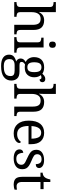

<svg xmlns="http://www.w3.org/2000/svg" viewBox="1213 -2013 1040 3506"><g transform="rotate(90 1733.0 -260.0)"><path d="M18 0V-42H26Q60 -42 84 -54.5Q108 -67 108 -114V-650Q108 -694 83.5 -706Q59 -718 26 -718H18V-760H202V-540Q202 -522 201 -502.5Q200 -483 199 -469Q198 -455 198 -455H203Q249 -546 350 -546Q436 -546 481.5 -499.5Q527 -453 527 -350V-114Q527 -67 548.5 -54.5Q570 -42 604 -42H607V0H433V-345Q433 -410 408.5 -446Q384 -482 323 -482Q261 -482 231.5 -438Q202 -394 202 -320V-109Q202 -65 226.5 -53.5Q251 -42 284 -42H287V0Z M796 -636Q772 -636 755.5 -650Q739 -664 739 -698Q739 -733 755.5 -746.5Q772 -760 796 -760Q819 -760 836 -746.5Q853 -733 853 -698Q853 -664 836 -650Q819 -636 796 -636ZM658 0V-42H671Q704 -42 728.5 -53.5Q753 -65 753 -109V-426Q753 -470 728.5 -482Q704 -494 671 -494H668V-536H847V-114Q847 -67 871 -54.5Q895 -42 929 -42H942V0Z M1186 240Q1082 240 1030 201.5Q978 163 978 94Q978 35 1016 5Q1054 -25 1103 -34Q1083 -43 1065.5 -63.5Q1048 -84 1048 -116Q1048 -146 1063.5 -168Q1079 -190 1113 -210Q1070 -228 1046.5 -269.5Q1023 -311 1023 -361Q1023 -447 1070 -496.5Q1117 -546 1211 -546Q1247 -546 1279 -536Q1311 -526 1325 -513Q1339 -529 1364 -548Q1389 -567 1422 -567Q1452 -567 1466.5 -551.5Q1481 -536 1481 -515Q1481 -494 1468.5 -478.5Q1456 -463 1428 -463Q1428 -474 1421.5 -485.5Q1415 -497 1395 -497Q1372 -497 1352 -485Q1369 -464 1380 -435.5Q1391 -407 1391 -364Q1391 -290 1346.5 -241Q1302 -192 1211 -192Q1199 -192 1183.5 -193.5Q1168 -195 1158 -197Q1139 -187 1125 -172Q1111 -157 1111 -134Q1111 -116 1122.5 -106Q1134 -96 1173 -96H1286Q1375 -96 1413 -54Q1451 -12 1451 53Q1451 139 1386.5 189.5Q1322 240 1186 240ZM1208 -240Q1257 -240 1277 -270Q1297 -300 1297 -365Q1297 -433 1276.5 -465Q1256 -497 1207 -497Q1159 -497 1138 -464Q1117 -431 1117 -364Q1117 -300 1138.5 -270Q1160 -240 1208 -240ZM1188 191Q1260 191 1299 175.5Q1338 160 1353.5 132.5Q1369 105 1369 70Q1369 24 1343 8.5Q1317 -7 1267 -7H1169Q1141 -7 1116 0.5Q1091 8 1075 28Q1059 48 1059 88Q1059 117 1070 140.5Q1081 164 1109 177.5Q1137 191 1188 191Z M1511 0V-42H1519Q1553 -42 1577 -54.5Q1601 -67 1601 -114V-650Q1601 -694 1576.5 -706Q1552 -718 1519 -718H1511V-760H1695V-540Q1695 -522 1694 -502.5Q1693 -483 1692 -469Q1691 -455 1691 -455H1696Q1742 -546 1843 -546Q1929 -546 1974.5 -499.5Q2020 -453 2020 -350V-114Q2020 -67 2041.5 -54.5Q2063 -42 2097 -42H2100V0H1926V-345Q1926 -410 1901.5 -446Q1877 -482 1816 -482Q1754 -482 1724.5 -438Q1695 -394 1695 -320V-109Q1695 -65 1719.5 -53.5Q1744 -42 1777 -42H1780V0Z M2415 10Q2306 10 2244.5 -62Q2183 -134 2183 -264Q2183 -404 2241 -475Q2299 -546 2405 -546Q2502 -546 2557.5 -486Q2613 -426 2613 -307V-261H2280Q2282 -152 2319.5 -102.5Q2357 -53 2429 -53Q2481 -53 2517.5 -74.5Q2554 -96 2572 -123Q2579 -120 2585 -111Q2591 -102 2591 -89Q2591 -69 2572 -46Q2553 -23 2514 -6.5Q2475 10 2415 10ZM2512 -315Q2512 -395 2487.5 -443.5Q2463 -492 2403 -492Q2348 -492 2317.5 -446.5Q2287 -401 2282 -315Z M2873 10Q2798 10 2753 -17Q2708 -44 2708 -96Q2708 -123 2719 -138Q2730 -153 2744.5 -159Q2759 -165 2771 -165Q2771 -113 2794.5 -75.5Q2818 -38 2879 -38Q2932 -38 2960.5 -63.5Q2989 -89 2989 -129Q2989 -154 2978.5 -170Q2968 -186 2941.5 -201.5Q2915 -217 2866 -238Q2815 -261 2781.5 -282.5Q2748 -304 2731.5 -332.5Q2715 -361 2715 -404Q2715 -472 2766.5 -508.5Q2818 -545 2903 -545Q2975 -545 3012 -518Q3049 -491 3049 -453Q3049 -426 3030.5 -409.5Q3012 -393 2977 -393Q2977 -443 2956 -471Q2935 -499 2891 -499Q2840 -499 2818 -476.5Q2796 -454 2796 -419Q2796 -381 2824.5 -360.5Q2853 -340 2920 -313Q2973 -291 3006 -269Q3039 -247 3054.5 -218Q3070 -189 3070 -147Q3070 -69 3016 -29.5Q2962 10 2873 10Z M3354 10Q3278 10 3243.5 -24.5Q3209 -59 3209 -145V-479H3133V-519Q3151 -519 3173 -526.5Q3195 -534 3211 -551Q3228 -569 3239 -595Q3250 -621 3257 -659H3303V-536H3434V-479H3303V-142Q3303 -91 3324 -67Q3345 -43 3379 -43Q3397 -43 3412 -45Q3427 -47 3443 -50V-6Q3430 0 3404 5Q3378 10 3354 10Z"/></g></svg>

Font: Noto Serif Old Uyghur
Style: Regular
Weight: 400
Designer: Lewis McGuffie
Foundry: Google LLC
Version: Version 1.003; ttfautohint (v1.8.4.7-5d5b)